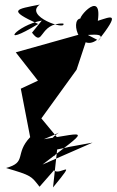

<svg xmlns="http://www.w3.org/2000/svg" viewBox="-20 -735 510 840"><path d="M216 10C242 37 324 -51 212 85L230 -81C326 -100 221 -82 385 -111L166 -15C376 -177 366 -156 172 -126C339 -194 127 -132 218 -52L243 -118L161 -217L315 -430L370 -596L49 -506L146 -382L71 -347L112 -135C42 -61 100 -25 6 0C119 33 116 35 153 82ZM120 -592C172 -524 149 -636 257 -632C273 -600 83 -664 154 -715C48 -694 12 -692 147 -630C-32 -521 52 -625 163 -645ZM347 -591C310 -565 465 -608 408 -555C511 -687 467 -662 408 -644C430 -797 295 -628 341 -653C281 -668 323 -499 405 -561Z"/></svg>

Font: Asimov Silicon
Style: Regular
Weight: 400
Designer: Google
Version: Version 2.000980; 2014